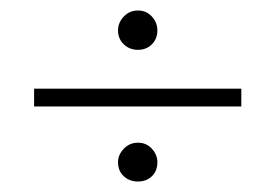

<svg xmlns="http://www.w3.org/2000/svg" viewBox="-20 -531 525 366"><path d="M45 -362H440V-328H45ZM45 -362H440V-328H45ZM280 -473Q280 -457 269.5 -446.5Q259 -436 243 -436Q227 -436 216 -446.5Q205 -457 205 -473Q205 -488 216 -499.5Q227 -511 243 -511Q259 -511 269.5 -499.5Q280 -488 280 -473ZM280 -222Q280 -205 269.5 -195Q259 -185 243 -185Q227 -185 216 -195Q205 -205 205 -222Q205 -236 216 -247.5Q227 -259 243 -259Q259 -259 269.5 -247.5Q280 -236 280 -222Z"/></svg>

Font: Phudu
Style: Regular
Weight: 400
Version: Version 1.005;gftools[0.9.23]